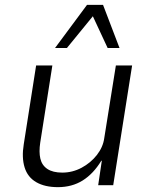

<svg xmlns="http://www.w3.org/2000/svg" viewBox="-20 -764 618 792"><path d="M219 8Q165 8 129.5 -12.5Q94 -33 81.5 -73.5Q69 -114 78 -169L129 -494H196L146 -176Q140 -137 146.5 -109.5Q153 -82 175.5 -67Q198 -52 237 -52Q279 -52 316.5 -72Q354 -92 379.5 -124.5Q405 -157 410 -194L458 -494H525L447 0H385L400 -101H398Q365 -47 321 -19.5Q277 8 219 8ZM207 -566 339 -744H405L473 -566H424L363 -697L256 -566Z"/></svg>

Font: Nunito Sans 7pt SemiCondensed Light
Style: Italic
Weight: 300
Width: 4
Italic angle: -9°
Designer: Vernon Adams
Foundry: Vernon Adams
Version: Version 3.101;gftools[0.9.27]